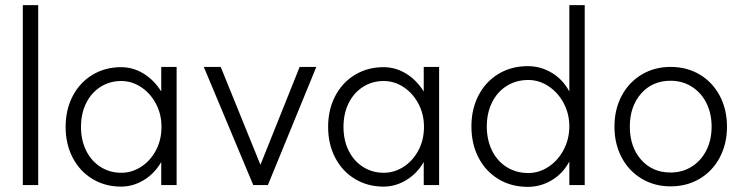

<svg xmlns="http://www.w3.org/2000/svg" viewBox="-20 -722 2914 749"><path d="M129 -702V0H69V-702Z M236 -227Q236 -294 263.5 -347Q291 -400 340.5 -430Q390 -460 452 -460Q499 -460 540 -435Q581 -410 609 -365V-461H669V0H609V-90Q583 -45 541 -19.5Q499 6 452 6Q390 6 340.5 -24Q291 -54 263.5 -107Q236 -160 236 -227ZM610 -227Q610 -277 588 -318Q566 -359 530 -382.5Q494 -406 453 -406Q408 -406 372 -383Q336 -360 316 -319.5Q296 -279 296 -227Q296 -175 316 -134.5Q336 -94 372 -71Q408 -48 453 -48Q494 -48 530 -71Q566 -94 588 -135Q610 -176 610 -227Z M1025 0H968L775 -461H841L996 -79L1149 -461H1214Z M1260 -227Q1260 -294 1287.5 -347Q1315 -400 1364.5 -430Q1414 -460 1476 -460Q1523 -460 1564 -435Q1605 -410 1633 -365V-461H1693V0H1633V-90Q1607 -45 1565 -19.5Q1523 6 1476 6Q1414 6 1364.5 -24Q1315 -54 1287.5 -107Q1260 -160 1260 -227ZM1634 -227Q1634 -277 1612 -318Q1590 -359 1554 -382.5Q1518 -406 1477 -406Q1432 -406 1396 -383Q1360 -360 1340 -319.5Q1320 -279 1320 -227Q1320 -175 1340 -134.5Q1360 -94 1396 -71Q1432 -48 1477 -48Q1518 -48 1554 -71Q1590 -94 1612 -135Q1634 -176 1634 -227Z M1819 -229Q1819 -297 1847 -350.5Q1875 -404 1925 -434Q1975 -464 2039 -464Q2089 -464 2132.5 -438Q2176 -412 2201 -365V-702H2261V0H2201V-92Q2176 -45 2132.5 -19Q2089 7 2039 7Q1975 7 1925 -23Q1875 -53 1847 -106.5Q1819 -160 1819 -229ZM2201 -229Q2201 -278 2179 -319.5Q2157 -361 2120 -385.5Q2083 -410 2041 -410Q1994 -410 1957 -387Q1920 -364 1899.5 -322.5Q1879 -281 1879 -229Q1879 -176 1899.5 -134.5Q1920 -93 1957 -70Q1994 -47 2041 -47Q2083 -47 2120 -71.5Q2157 -96 2179 -138Q2201 -180 2201 -229Z M2756 -228Q2756 -280 2735.5 -320.5Q2715 -361 2678.5 -384Q2642 -407 2596 -407Q2525 -407 2481 -357Q2437 -307 2437 -228Q2437 -149 2481 -99Q2525 -49 2596 -49Q2642 -49 2678.5 -72Q2715 -95 2735.5 -135.5Q2756 -176 2756 -228ZM2816 -228Q2816 -161 2788 -108Q2760 -55 2710 -25Q2660 5 2596 5Q2533 5 2483 -25Q2433 -55 2405 -108Q2377 -161 2377 -228Q2377 -295 2405 -348Q2433 -401 2483 -431Q2533 -461 2596 -461Q2660 -461 2710 -431Q2760 -401 2788 -348Q2816 -295 2816 -228Z"/></svg>

Font: SUITE Light
Style: Regular
Weight: 300
Designer: Sun
Foundry: Sun
Version: Version 2.040